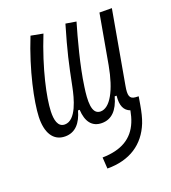

<svg xmlns="http://www.w3.org/2000/svg" viewBox="-138 -630 862 967"><g transform="rotate(-20 293.0 -146.5)"><path d="M271.5 234.4C391.6 234.9 473.6 180.2 513.2 81.1C523.4 55.2 530.3 25.9 536.6 -10.7L543.9 -53.7H543L526.4 -54.7C496.1 -57.1 490.2 -76.2 499.5 -126.5L568.8 -517.1L502.4 -517.6L455.1 -252C432.1 -126 389.2 -47.4 337.9 -47.4C288.6 -47.4 293 -122.6 303.2 -191.9C317.9 -298.8 355 -434.6 378.4 -514.6L322.3 -523.9C281.7 -385.3 270.5 -333.5 246.1 -211.9C234.9 -156.7 208 -47.4 146.5 -47.4C108.4 -47.4 100.6 -89.8 102.1 -133.3C104.5 -205.1 135.3 -350.1 201.2 -514.6L136.2 -526.9C70.8 -364.3 38.6 -207 35.6 -127.9C32.7 -45.4 63 9.8 127.9 9.8C183.1 9.8 215.3 -29.8 232.4 -91.3H241.2C244.6 -28.8 270.5 9.8 324.7 9.8C376 9.8 411.1 -24.9 430.2 -94.7H440.4C434.6 -42 448.7 -13.2 480.5 -1.5C476.1 21 471.2 39.6 463.4 58.6C432.6 133.8 369.6 171.9 267.6 173.8Z"/></g></svg>

Font: Cascadia Mono PL Light
Style: Italic
Weight: 300
Italic angle: -10°
Monospace: yes
Designer: Aaron Bell
Foundry: Saja Typeworks
Version: Version 2404.023